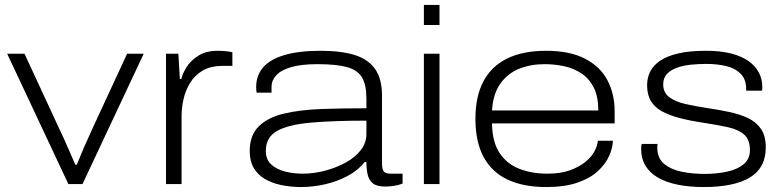

<svg xmlns="http://www.w3.org/2000/svg" viewBox="-20 -743 3160 775"><path d="M256 0 9 -526H79L217 -228Q225 -212 237 -185.5Q249 -159 261.5 -130Q274 -101 284 -78H290Q298 -97 308.5 -123Q319 -149 332 -177Q345 -205 355 -228L493 -526H560L313 0Z M650 0V-526H700L706 -424H712Q716 -444 732 -470.5Q748 -497 779.5 -517.5Q811 -538 859 -538Q875 -538 891 -536.5Q907 -535 918 -532V-477H879Q829 -477 797 -457.5Q765 -438 746.5 -407Q728 -376 720.5 -341.5Q713 -307 713 -277V0Z M1196 12Q1153 12 1115 4Q1077 -4 1048.5 -21Q1020 -38 1004 -65.5Q988 -93 988 -133Q988 -197 1024.5 -233Q1061 -269 1126.5 -284.5Q1192 -300 1277.5 -303Q1363 -306 1459 -306V-345Q1459 -400 1441.5 -430Q1424 -460 1381 -472Q1338 -484 1261 -484Q1196 -484 1155 -472Q1114 -460 1095 -439Q1076 -418 1076 -393V-369H1016Q1015 -374 1014.5 -379Q1014 -384 1014 -391Q1014 -439 1042.5 -471.5Q1071 -504 1129 -521Q1187 -538 1274 -538Q1357 -538 1411.5 -521Q1466 -504 1494 -464.5Q1522 -425 1522 -356V-82Q1522 -60 1529 -51Q1536 -42 1557 -42H1605V-2Q1587 5 1568 7.5Q1549 10 1535 10Q1501 10 1485 -3Q1469 -16 1464 -38.5Q1459 -61 1459 -89H1452Q1425 -55 1382.5 -32.5Q1340 -10 1291.5 1Q1243 12 1196 12ZM1201 -42Q1248 -42 1294 -54.5Q1340 -67 1377.5 -88Q1415 -109 1437 -138Q1459 -167 1459 -202V-256Q1326 -256 1235 -248Q1144 -240 1098.5 -214.5Q1053 -189 1053 -134Q1053 -99 1075 -79Q1097 -59 1131 -50.5Q1165 -42 1201 -42Z M1691 -642V-723H1754V-642ZM1691 0V-526H1754V0Z M2185 12Q2093 12 2029 -18Q1965 -48 1932 -109.5Q1899 -171 1899 -263Q1899 -354 1931.5 -415Q1964 -476 2027.5 -507Q2091 -538 2184 -538Q2281 -538 2342.5 -505.5Q2404 -473 2432.5 -418Q2461 -363 2461 -294V-245H1966Q1967 -170 1996.5 -125.5Q2026 -81 2076.5 -61.5Q2127 -42 2190 -42Q2244 -42 2281.5 -56Q2319 -70 2343.5 -90Q2368 -110 2380 -133Q2392 -156 2393 -175H2454Q2453 -145 2438.5 -113Q2424 -81 2393.5 -52.5Q2363 -24 2311.5 -6Q2260 12 2185 12ZM1966 -297H2395Q2395 -353 2377 -389Q2359 -425 2328 -446Q2297 -467 2258 -475.5Q2219 -484 2178 -484Q2121 -484 2074.5 -465Q2028 -446 1999 -404.5Q1970 -363 1966 -297Z M2820 12Q2762 12 2715.5 2.5Q2669 -7 2636 -26Q2603 -45 2585.5 -74Q2568 -103 2568 -142Q2568 -147 2568.5 -152.5Q2569 -158 2570 -162H2634Q2634 -160 2633.5 -155.5Q2633 -151 2633 -148Q2633 -104 2661.5 -81Q2690 -58 2733.5 -49.5Q2777 -41 2822 -41Q2873 -41 2914.5 -50Q2956 -59 2981.5 -80Q3007 -101 3007 -137Q3007 -179 2984 -199.5Q2961 -220 2918.5 -229.5Q2876 -239 2816 -248Q2763 -256 2721.5 -267Q2680 -278 2650.5 -294.5Q2621 -311 2606.5 -336.5Q2592 -362 2592 -399Q2592 -430 2605 -455Q2618 -480 2645.5 -498.5Q2673 -517 2718.5 -527.5Q2764 -538 2830 -538Q2889 -538 2931.5 -527Q2974 -516 3002 -496Q3030 -476 3043.5 -449.5Q3057 -423 3057 -393Q3057 -389 3057 -386Q3057 -383 3056 -377H2992V-382Q2992 -424 2968.5 -446.5Q2945 -469 2908.5 -477Q2872 -485 2831 -485Q2801 -485 2770 -482Q2739 -479 2713.5 -470Q2688 -461 2672.5 -445Q2657 -429 2657 -402Q2657 -369 2682 -350.5Q2707 -332 2747.5 -323Q2788 -314 2834 -307Q2881 -300 2923.5 -291Q2966 -282 2999 -266.5Q3032 -251 3051.5 -223Q3071 -195 3071 -148Q3071 -106 3054.5 -75.5Q3038 -45 3006 -26Q2974 -7 2927.5 2.5Q2881 12 2820 12Z"/></svg>

Font: Archivo Expanded ExtraLight
Style: Regular
Weight: 250
Width: 7
Designer: Hector Gatti
Foundry: Omnibus-Type
Version: Version 2.001